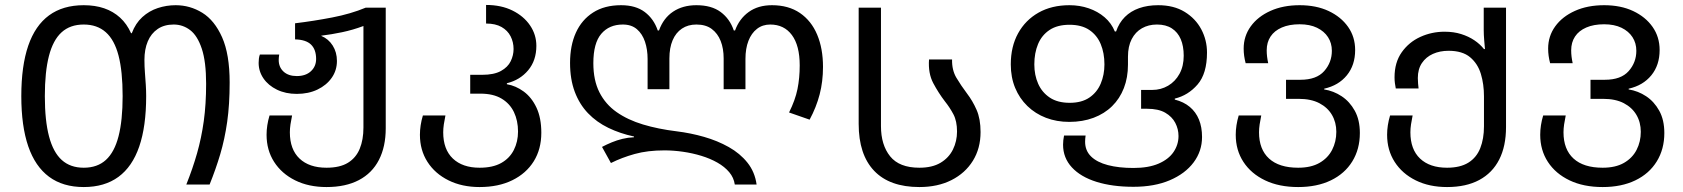

<svg xmlns="http://www.w3.org/2000/svg" viewBox="-20 -745 6793 775"><path d="M689 -724Q747 -724 796.5 -693.5Q846 -663 876.5 -594.5Q907 -526 907 -412Q907 -323 897 -253Q887 -183 869 -122.5Q851 -62 826 0H732Q758 -65 775.5 -126.5Q793 -188 802.5 -256Q812 -324 812 -407Q812 -496 794.5 -548.5Q777 -601 747.5 -623.5Q718 -646 681 -646Q643 -646 616.5 -628Q590 -610 576.5 -578Q563 -546 563 -503Q563 -477 565 -451.5Q567 -426 568.5 -402.5Q570 -379 570 -357Q570 -235 542 -153.5Q514 -72 458 -31Q402 10 318 10Q234 10 178 -31.5Q122 -73 94 -154.5Q66 -236 66 -357Q66 -479 94 -560.5Q122 -642 178 -683Q234 -724 318 -724Q364 -724 400.5 -711.5Q437 -699 464.5 -674Q492 -649 509 -611H512Q527 -651 554.5 -676Q582 -701 617 -712.5Q652 -724 689 -724ZM318 -68Q373 -68 407.5 -99.5Q442 -131 458.5 -195Q475 -259 475 -357Q475 -457 458.5 -520.5Q442 -584 407 -615Q372 -646 318 -646Q263 -646 228.5 -614.5Q194 -583 177.5 -519Q161 -455 161 -357Q161 -258 178 -194Q195 -130 229.5 -99Q264 -68 318 -68Z M1298 10Q1226 10 1171.5 -17Q1117 -44 1086.5 -91.5Q1056 -139 1056 -201Q1056 -220 1059 -239.5Q1062 -259 1068 -279H1159Q1155 -260 1152.5 -243Q1150 -226 1150 -211Q1150 -142 1189 -105Q1228 -68 1298 -68Q1352 -68 1384.5 -88Q1417 -108 1432 -144.5Q1447 -181 1447 -230V-640Q1404 -624 1361 -615Q1318 -606 1277 -601V-600Q1306 -588 1323 -561Q1340 -534 1340 -499Q1340 -461 1319 -431Q1298 -401 1261.5 -383.5Q1225 -366 1178 -366Q1133 -366 1098 -383Q1063 -400 1043.5 -428.5Q1024 -457 1024 -491Q1024 -499 1025 -508Q1026 -517 1029 -525H1107Q1106 -518 1105.5 -513Q1105 -508 1105 -503Q1105 -474 1124.5 -456Q1144 -438 1178 -438Q1214 -438 1235 -457.5Q1256 -477 1256 -507Q1256 -545 1235.5 -565Q1215 -585 1171 -586V-651Q1246 -660 1321 -674.5Q1396 -689 1456 -714H1537V-227Q1537 -153 1509.5 -99.5Q1482 -46 1428.5 -18Q1375 10 1298 10Z M1916 10Q1845 10 1790.5 -17Q1736 -44 1705.5 -91.5Q1675 -139 1675 -201Q1675 -220 1678 -239.5Q1681 -259 1687 -279H1778Q1774 -260 1771.5 -243Q1769 -226 1769 -211Q1769 -142 1808 -105Q1847 -68 1916 -68Q1969 -68 2003 -87Q2037 -106 2054 -139.5Q2071 -173 2071 -214Q2071 -258 2054.5 -292.5Q2038 -327 2004.5 -347Q1971 -367 1919 -367H1878V-443H1926Q1974 -443 2002 -458.5Q2030 -474 2041.5 -498Q2053 -522 2053 -547Q2053 -575 2041 -598.5Q2029 -622 2004.5 -636Q1980 -650 1942 -650V-725Q2003 -725 2048.5 -702.5Q2094 -680 2119.5 -642.5Q2145 -605 2145 -560Q2145 -501 2112 -461.5Q2079 -422 2026 -409V-405Q2062 -399 2094 -375.5Q2126 -352 2145.5 -310.5Q2165 -269 2165 -209Q2165 -143 2134.5 -94Q2104 -45 2048 -17.5Q1992 10 1916 10Z M2946 0Q2942 -28 2923.5 -50Q2905 -72 2876 -88.5Q2847 -105 2811 -116Q2775 -127 2736.5 -132.5Q2698 -138 2662 -138Q2594 -138 2542 -123.5Q2490 -109 2446 -87L2410 -152Q2429 -162 2449.5 -170.5Q2470 -179 2492.5 -184.5Q2515 -190 2539 -191V-194Q2483 -206 2435.5 -229Q2388 -252 2353.5 -288Q2319 -324 2300 -374.5Q2281 -425 2281 -491Q2281 -561 2304.5 -613Q2328 -665 2374 -694.5Q2420 -724 2487 -724Q2546 -724 2582.5 -696.5Q2619 -669 2635 -622H2640Q2658 -672 2697 -698Q2736 -724 2791 -724Q2852 -724 2889 -696.5Q2926 -669 2942 -622H2947Q2964 -669 3002 -696.5Q3040 -724 3096 -724Q3163 -724 3209 -692.5Q3255 -661 3278.5 -605Q3302 -549 3302 -475Q3302 -416 3288.5 -364Q3275 -312 3248 -262L3165 -291Q3190 -341 3199 -385.5Q3208 -430 3208 -481Q3208 -561 3176.5 -603.5Q3145 -646 3089 -646Q3058 -646 3035.5 -628.5Q3013 -611 3001 -580Q2989 -549 2989 -507V-385H2901V-509Q2901 -549 2889 -579.5Q2877 -610 2853 -628Q2829 -646 2791 -646Q2757 -646 2732.5 -629.5Q2708 -613 2695 -582.5Q2682 -552 2682 -509V-385H2594V-507Q2594 -545 2583.5 -576.5Q2573 -608 2551 -627Q2529 -646 2494 -646Q2439 -646 2407 -608.5Q2375 -571 2375 -490Q2375 -421 2399.5 -372.5Q2424 -324 2469 -292.5Q2514 -261 2575.5 -242.5Q2637 -224 2711 -215Q2768 -208 2822 -192.5Q2876 -177 2921.5 -151.5Q2967 -126 2997 -88.5Q3027 -51 3034 0Z M3691 10Q3571 10 3508.5 -55.5Q3446 -121 3446 -245V-714H3536V-236Q3536 -160 3573 -114Q3610 -68 3691 -68Q3743 -68 3776.5 -88Q3810 -108 3826.5 -141.5Q3843 -175 3843 -214Q3843 -256 3828.5 -283.5Q3814 -311 3794 -336Q3768 -370 3747 -409.5Q3726 -449 3730 -505H3823Q3822 -462 3840.5 -431Q3859 -400 3883 -368Q3906 -338 3922 -301.5Q3938 -265 3938 -212Q3938 -146 3907 -96Q3876 -46 3820.5 -18Q3765 10 3691 10Z M4555 9Q4470 9 4406 -11Q4342 -31 4306.5 -69.5Q4271 -108 4271 -161Q4271 -170 4272 -179Q4273 -188 4275 -198H4362Q4361 -192 4360.5 -185Q4360 -178 4360 -173Q4360 -137 4384 -113.5Q4408 -90 4452 -78.5Q4496 -67 4555 -67Q4616 -67 4656.5 -84.5Q4697 -102 4717 -131.5Q4737 -161 4737 -196Q4737 -224 4724 -249Q4711 -274 4683.5 -290Q4656 -306 4610 -306H4586V-382H4631Q4666 -382 4695 -399Q4724 -416 4741 -447Q4758 -478 4758 -520Q4758 -559 4746 -587Q4734 -615 4710 -630.5Q4686 -646 4650 -646Q4616 -646 4589.5 -631Q4563 -616 4548 -587Q4533 -558 4533 -516V-484Q4533 -432 4516.5 -389.5Q4500 -347 4469 -316.5Q4438 -286 4394 -269.5Q4350 -253 4296 -253Q4245 -253 4202 -269.5Q4159 -286 4127 -317Q4095 -348 4077.5 -390.5Q4060 -433 4060 -485Q4060 -557 4089.5 -610.5Q4119 -664 4172 -694Q4225 -724 4297 -724Q4338 -724 4374.5 -711.5Q4411 -699 4438.5 -675.5Q4466 -652 4480 -618H4485Q4497 -653 4520.5 -676.5Q4544 -700 4578 -712Q4612 -724 4655 -724Q4718 -724 4762 -697Q4806 -670 4829 -626.5Q4852 -583 4852 -533Q4852 -448 4814 -404Q4776 -360 4722 -347V-343Q4758 -334 4782.5 -313.5Q4807 -293 4819.5 -262.5Q4832 -232 4832 -192Q4832 -135 4798 -89.5Q4764 -44 4702 -17.5Q4640 9 4555 9ZM4298 -330Q4346 -330 4377 -351Q4408 -372 4423 -407.5Q4438 -443 4438 -485Q4438 -531 4423 -567Q4408 -603 4377 -624Q4346 -645 4297 -645Q4248 -645 4216.5 -624Q4185 -603 4170 -567Q4155 -531 4155 -485Q4155 -442 4170.5 -407Q4186 -372 4217.5 -351Q4249 -330 4298 -330Z M5220 10Q5143 10 5086.5 -17Q5030 -44 4999 -91.5Q4968 -139 4968 -201Q4968 -220 4971 -239.5Q4974 -259 4980 -279H5071Q5067 -260 5064.5 -243Q5062 -226 5062 -211Q5062 -142 5102.5 -105Q5143 -68 5220 -68Q5272 -68 5306 -87.5Q5340 -107 5357 -140Q5374 -173 5374 -213Q5374 -251 5356.5 -281Q5339 -311 5305.5 -328.5Q5272 -346 5222 -346H5171V-423H5229Q5294 -423 5325 -458Q5356 -493 5356 -540Q5356 -571 5340.5 -595Q5325 -619 5296 -633Q5267 -647 5226 -647Q5184 -647 5154 -634Q5124 -621 5108.5 -597.5Q5093 -574 5093 -542Q5093 -529 5094.5 -516.5Q5096 -504 5099 -490H5008Q5004 -505 5002 -519.5Q5000 -534 5000 -549Q5000 -599 5028.5 -638.5Q5057 -678 5108 -701Q5159 -724 5226 -724Q5293 -724 5343 -700.5Q5393 -677 5421.5 -636.5Q5450 -596 5450 -543Q5450 -482 5416.5 -441Q5383 -400 5325 -387V-384Q5363 -378 5395.5 -356.5Q5428 -335 5448.5 -298Q5469 -261 5469 -208Q5469 -143 5438.5 -93.5Q5408 -44 5352 -17Q5296 10 5220 10Z M5821 10Q5749 10 5694.5 -17Q5640 -44 5609.5 -91.5Q5579 -139 5579 -201Q5579 -220 5582 -239.5Q5585 -259 5591 -279H5682Q5678 -260 5675.5 -243Q5673 -226 5673 -211Q5673 -142 5712 -105Q5751 -68 5821 -68Q5874 -68 5907 -88.5Q5940 -109 5955 -147Q5970 -185 5970 -235V-356Q5970 -405 5957.5 -446.5Q5945 -488 5914 -514Q5883 -540 5827 -540Q5792 -540 5764 -527.5Q5736 -515 5719.5 -490.5Q5703 -466 5703 -430Q5703 -419 5704 -408Q5705 -397 5706 -388H5614Q5612 -398 5610.5 -409Q5609 -420 5609 -433Q5609 -493 5638 -534Q5667 -575 5713 -596Q5759 -617 5811 -617Q5848 -617 5878 -607.5Q5908 -598 5931 -582.5Q5954 -567 5970 -547H5974Q5973 -558 5971 -581.5Q5969 -605 5969 -623V-714H6059V-232Q6059 -155 6031.5 -101Q6004 -47 5951 -18.5Q5898 10 5821 10Z M6449 10Q6372 10 6315.5 -17Q6259 -44 6228 -91.5Q6197 -139 6197 -201Q6197 -220 6200 -239.5Q6203 -259 6209 -279H6300Q6296 -260 6293.5 -243Q6291 -226 6291 -211Q6291 -142 6331.5 -105Q6372 -68 6449 -68Q6501 -68 6535 -87.5Q6569 -107 6586 -140Q6603 -173 6603 -213Q6603 -251 6585.5 -281Q6568 -311 6534.5 -328.5Q6501 -346 6451 -346H6400V-423H6458Q6523 -423 6554 -458Q6585 -493 6585 -540Q6585 -571 6569.5 -595Q6554 -619 6525 -633Q6496 -647 6455 -647Q6413 -647 6383 -634Q6353 -621 6337.5 -597.5Q6322 -574 6322 -542Q6322 -529 6323.5 -516.5Q6325 -504 6328 -490H6237Q6233 -505 6231 -519.5Q6229 -534 6229 -549Q6229 -599 6257.5 -638.5Q6286 -678 6337 -701Q6388 -724 6455 -724Q6522 -724 6572 -700.5Q6622 -677 6650.5 -636.5Q6679 -596 6679 -543Q6679 -482 6645.5 -441Q6612 -400 6554 -387V-384Q6592 -378 6624.5 -356.5Q6657 -335 6677.5 -298Q6698 -261 6698 -208Q6698 -143 6667.5 -93.5Q6637 -44 6581 -17Q6525 10 6449 10Z"/></svg>

Font: Noto Sans Ambassadori
Style: Regular
Weight: 400
Designer: Monotype Design Team
Foundry: Monotype Imaging Inc.
Version: Version 2.013